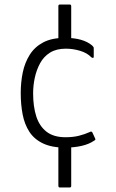

<svg xmlns="http://www.w3.org/2000/svg" viewBox="-20 -728 515 852"><path d="M269 -73Q210 -73 171 -91.5Q132 -110 110.5 -143Q89 -176 80.5 -220Q72 -264 72 -315Q72 -363 81 -406.5Q90 -450 112 -485Q134 -520 172 -540Q210 -560 268 -560Q309 -560 339 -551.5Q369 -543 389 -526Q394 -521 395 -519Q396 -517 396 -511V-477Q396 -471 392.5 -471Q389 -471 385 -474Q367 -493 335.5 -502.5Q304 -512 272 -512Q230 -512 202 -494.5Q174 -477 158 -447.5Q142 -418 134.5 -383.5Q127 -349 127 -314Q127 -255 141 -211.5Q155 -168 186.5 -143.5Q218 -119 271 -119Q304 -119 330 -125.5Q356 -132 378 -142Q386 -147 390 -140L402 -114Q404 -110 403 -108Q402 -106 398 -104Q375 -88 341.5 -80.5Q308 -73 269 -73ZM296 -99V97Q296 100 294.5 102Q293 104 289 104H246Q242 104 240.5 102Q239 100 239 94V-99ZM239 -529V-701Q239 -704 240.5 -706Q242 -708 246 -708H289Q293 -708 294.5 -706Q296 -704 296 -700V-529Z"/></svg>

Font: Glory Thin Light
Style: Regular
Weight: 300
Version: Version 1.011